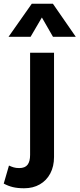

<svg xmlns="http://www.w3.org/2000/svg" viewBox="-87 -782 426 1027"><path d="M42 225Q7 225 -18.5 218.8Q-44 212.5 -67 200L-39 103.5Q-26.5 109.5 -14 113.2Q-1.5 117 15.5 117Q47 117 60.5 99.2Q74 81.5 74 47V-500H202V57.5Q202 108 182 145.8Q162 183.5 126 204.2Q90 225 42 225ZM-41.5 -585 83 -762H196L318.5 -585H196.5L137 -688.5L76.5 -585Z"/></svg>

Font: Geologica Medium
Style: Regular
Weight: 500
Designer: Sindre Bremnes, Frode Helland
Foundry: Monokrom Skriftforlag AS
Version: Version 1.010;gftools[0.9.28]